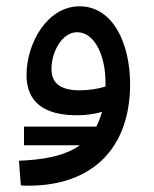

<svg xmlns="http://www.w3.org/2000/svg" viewBox="-20 -357 487 608"><path d="M56 103H233C185 137 118 149 40 152L46 230C58 231 58 231 70 231C275 231 392 110 392 -91C392 -217 339 -337 232 -337C130 -337 64 -221 64 -119C64 -33 121 8 223 8C250 8 278 5 303 -3C298 15 292 30 285 44H56ZM143 -139C143 -193 177 -255 224 -255C280 -255 314 -180 314 -97C314 -92 314 -87 314 -83C289 -75 259 -71 232 -71C167 -71 143 -97 143 -139Z"/></svg>

Font: Noto Sans Arabic UI
Style: Regular
Weight: 400
Designer: Monotype Design Team, Nadine Chahine and Nizar Qandah
Foundry: Monotype Imaging Inc.
Version: Version 2.010